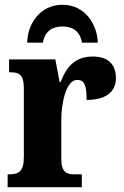

<svg xmlns="http://www.w3.org/2000/svg" viewBox="-20 -785 519 805"><path d="M94 -606H160C168 -654 199 -674 242 -674C285 -674 315 -654 324 -606H390C388 -681 338 -765 242 -765C145 -765 95 -681 94 -606ZM12 0H323V-54H293C259 -54 237 -62 237 -121V-279C237 -357 258 -450 304 -450C337 -450 343 -421 343 -366C418 -366 466 -395 466 -458C466 -511 437 -548 370 -548C301 -548 262 -513 234 -441H230L212 -536H18V-482H22C60 -482 80 -473 80 -414V-126C80 -63 56 -54 16 -54H12Z"/></svg>

Font: Noto Serif Condensed ExtraBold
Style: Regular
Weight: 800
Width: 3
Designer: Monotype Design Team
Foundry: Monotype Imaging Inc.
Version: Version 2.013